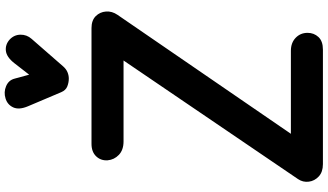

<svg xmlns="http://www.w3.org/2000/svg" viewBox="-314 -1107 1421 833"><g transform="rotate(-90 396.5 -690.5)"><path d="M101 0Q67 0 47.5 -18Q28 -36 24.8 -61.2Q21.5 -86.5 36 -108L550.5 -865H199.5Q162.5 -865 141.2 -885.2Q120 -905.5 117.5 -934Q115.5 -963.5 134.8 -983.8Q154 -1004 189 -1004H691Q724.5 -1004 742.8 -985.8Q761 -967.5 763 -941.2Q765 -915 748.5 -891L232.5 -139H592.5Q627.5 -139 649 -118.2Q670.5 -97.5 670.5 -66.5Q670.5 -39 652.5 -19.5Q634.5 0 597.5 0ZM472 -1102.5Q455 -1102.5 438.2 -1109Q421.5 -1115.5 413 -1135.5L352 -1279.5Q335.5 -1318.5 347.2 -1343.8Q359 -1369 386 -1377Q413 -1385.5 439.2 -1374.5Q465.5 -1363.5 472 -1337L489 -1274.5L539.5 -1339.5Q565.5 -1372.5 592.5 -1375.5Q619.5 -1378.5 641 -1359.5Q662 -1340 662.5 -1312.5Q663 -1285 644.5 -1264L524.5 -1126.5Q513.5 -1114 499.8 -1108.2Q486 -1102.5 472 -1102.5Z"/></g></svg>

Font: Edu SA Hand Cursive
Style: Regular
Weight: 400
Designer: Tina and Corey Anderson, Eben Sorkin, Mirko Velimirovic
Foundry: Google for Education
Version: Version 2.000